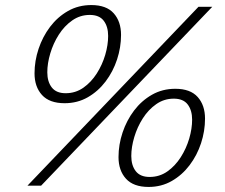

<svg xmlns="http://www.w3.org/2000/svg" viewBox="-20 -734 888 759"><path d="M88.5 0 764.5 -707H819L142.5 0ZM341 -714Q400.5 -714 429.5 -681.5Q458.5 -649 458.5 -596Q458.5 -547 442.8 -499Q427 -451 397.5 -412Q368 -373 327 -349.5Q286 -326 235.5 -326Q175.5 -326 146 -358.5Q116.5 -391 116.5 -444Q116.5 -493 132.5 -541Q148.5 -589 178 -628Q207.5 -667 248.8 -690.5Q290 -714 341 -714ZM239.5 -365.5Q278.5 -365.5 309.5 -387.2Q340.5 -409 362.5 -443.5Q384.5 -478 396 -517.2Q407.5 -556.5 407.5 -592Q407.5 -629 390 -652Q372.5 -675 335 -675Q296.5 -675 265.5 -653.2Q234.5 -631.5 212.5 -597Q190.5 -562.5 178.8 -523Q167 -483.5 167 -448Q167 -411 184.8 -388.2Q202.5 -365.5 239.5 -365.5ZM673 -383Q732.5 -383 761.5 -350.5Q790.5 -318 790.5 -265Q790.5 -216 774.8 -168Q759 -120 729.5 -81Q700 -42 659 -18.5Q618 5 567.5 5Q507.5 5 478 -27.5Q448.5 -60 448.5 -113Q448.5 -162 464.5 -210Q480.5 -258 510 -297Q539.5 -336 580.8 -359.5Q622 -383 673 -383ZM571.5 -34.5Q610.5 -34.5 641.5 -56.2Q672.5 -78 694.5 -112.5Q716.5 -147 728 -186.2Q739.5 -225.5 739.5 -261Q739.5 -298 722 -321Q704.5 -344 667 -344Q628.5 -344 597.5 -322.2Q566.5 -300.5 544.5 -266Q522.5 -231.5 510.8 -192Q499 -152.5 499 -117Q499 -80 516.8 -57.2Q534.5 -34.5 571.5 -34.5Z"/></svg>

Font: Newsreader 6pt Light
Style: Italic
Weight: 300
Italic angle: -17°
Designer: Hugues Gentile
Foundry: Production Type
Version: Version 1.003; ttfautohint (v1.8.3)